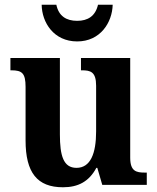

<svg xmlns="http://www.w3.org/2000/svg" viewBox="-20 -781 664 811"><path d="M306 -606C404 -606 454 -686 456 -761H394C383 -713 351 -693 306 -693C260 -693 228 -713 218 -761H156C157 -686 207 -606 306 -606ZM246 10C310 10 356 -14 387 -72H391L412 0H600V-52H592C556 -52 530 -57 530 -115V-536H322V-484H326C362 -484 386 -478 386 -419V-226C386 -132 362 -72 303 -72C248 -72 233 -123 233 -213V-536H24V-484H28C73 -484 88 -472 88 -414V-188C88 -52 137 10 246 10Z"/></svg>

Font: Noto Serif Myanmar SemiCondensed
Style: Bold
Weight: 700
Width: 4
Designer: Ben Mitchell and the Monotype Design Team
Foundry: Monotype Imaging Inc.
Version: Version 2.106